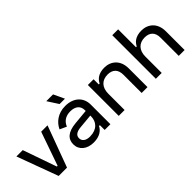

<svg xmlns="http://www.w3.org/2000/svg" viewBox="55 -1433 2181 2181"><g transform="rotate(-45 1145.0 -343.0)"><path d="M20 -496 203 0H337L520 -496H418L276 -90H264L122 -496Z M813 -700H704L788 -570H874ZM584 -367 665 -330C688 -387 735 -426 815 -426C895 -426 942 -386 942 -319V-305L761 -288C635 -276 574 -225 574 -136C574 -48 645 14 755 14C856 14 907 -33 928 -77H942V0H1034V-315C1034 -433 949 -510 817 -510C697 -510 619 -443 584 -367ZM669 -140C669 -190 714 -210 771 -215L942 -231V-218C942 -133 886 -64 771 -64C706 -64 669 -94 669 -140Z M1168 -496V0H1262V-262C1262 -364 1319 -422 1410 -422C1490 -422 1536 -378 1536 -293V0H1630V-301C1630 -436 1542 -504 1439 -504C1342 -504 1297 -459 1274 -413H1260V-496Z M1764 -700V0H1858V-262C1858 -364 1915 -422 2006 -422C2086 -422 2132 -378 2132 -293V0H2226V-301C2226 -436 2138 -504 2035 -504C1938 -504 1893 -459 1870 -413H1858V-700Z"/></g></svg>

Font: Space Text Medium
Style: Regular
Weight: 500
Designer: Florian Karsten (Space Text), Colophon Foundry (Space Mono)
Foundry: Florian Karsten
Version: Version 1.003;PS 001.003;hotconv 1.0.88;makeotf.lib2.5.64775